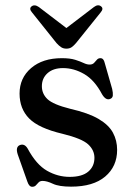

<svg xmlns="http://www.w3.org/2000/svg" viewBox="-20 -704 510 736"><path d="M221.5 -443Q184 -443 162.2 -423.5Q140.5 -404 140.5 -373.5Q140.5 -344.5 162 -324Q183.5 -303.5 249 -287Q319 -271 358 -248Q397 -225 413 -195.2Q429 -165.5 429 -129.5Q429 -66 383.2 -27.2Q337.5 11.5 252.5 11.5Q206 11.5 182.8 0.5Q159.5 -10.5 143.5 -10.5Q133.5 -10.5 128 -4.8Q122.5 1 117.5 6.5Q112.5 12 103.5 12Q91.5 12 85 -7.5L48 -112Q38.5 -141 56.5 -148Q74 -154.5 86 -134.5Q119 -73 160.2 -49.5Q201.5 -26 247 -26Q294.5 -26 318.2 -46Q342 -66 342 -99Q342 -128.5 317.8 -150.8Q293.5 -173 220 -191Q128.5 -212.5 91.8 -249.8Q55 -287 55 -345.5Q55 -405 99.2 -443Q143.5 -481 217 -481Q248.5 -481 268.2 -474.8Q288 -468.5 300.5 -462.5Q313 -456.5 323.5 -456.5Q334.5 -456.5 340.5 -462.8Q346.5 -469 351.5 -475Q356.5 -481 365 -481Q377.5 -481 381.5 -462.5L410 -363Q413.5 -347.5 412.5 -337.8Q411.5 -328 401.5 -324.5Q385.5 -318.5 371 -343Q342.5 -397 303 -420Q263.5 -443 221.5 -443ZM271.5 -539Q262.5 -528.5 254.5 -523Q246.5 -517.5 234.5 -517.5Q223 -517.5 214.5 -523Q206 -528.5 196.5 -539L103 -656Q90 -671 101 -679.5Q112.5 -688.5 129 -677L234.5 -596.5L340 -677Q356 -689 367.5 -679.5Q378.5 -671 365.5 -656Z"/></svg>

Font: Fraunces 9pt S000
Style: Regular
Weight: 400
Version: Version 1.000; ttfautohint (v1.8.3)